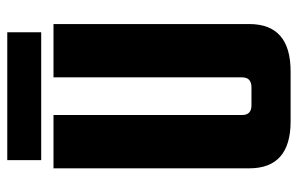

<svg xmlns="http://www.w3.org/2000/svg" viewBox="-162 -638 800 515"><g transform="rotate(-90 237.5 -380.0)"><path d="M288 -636H431V-111Q431 0 304 0H170Q44 0 44 -111V-636H187V-130Q187 -105 213 -105H261Q288 -105 288 -130ZM409 -760V-669H66V-760Z"/></g></svg>

Font: Teko Semibold
Style: Regular
Weight: 600
Designer: Manushi Parikh, Jonny Pinhorn
Foundry: Indian Type Foundry
Version: Version 1.105;PS 1.0;hotconv 1.0.78;makeotf.lib2.5.61930; tt